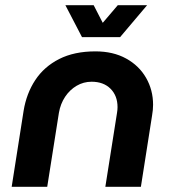

<svg xmlns="http://www.w3.org/2000/svg" viewBox="-20 -720 668 740"><path d="M25 0 71 -293Q82 -360 116 -411.5Q150 -463 208 -492.5Q266 -522 348 -522Q416 -522 466 -494.5Q516 -467 543 -420Q570 -373 570 -316Q570 -307 569 -296Q568 -285 566 -274L523 0H386L431 -285Q432 -291 432.5 -296.5Q433 -302 433 -307Q433 -351 406 -378Q379 -405 333 -405Q302 -405 275.5 -389.5Q249 -374 231 -347Q213 -320 207 -285L162 0ZM296 -577 232 -700H341L376 -632L434 -700H547L443 -577Z"/></svg>

Font: MuseoModerno SemiBold
Style: Italic
Weight: 600
Italic angle: -9°
Designer: Pablo Cosgaya, Héctor Gatti, Marcela Romero, and the Authors of The MuseoModerno Project.
Foundry: Omnibus-Type Team
Version: Version 1.003